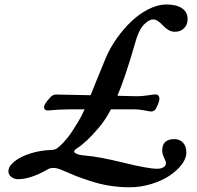

<svg xmlns="http://www.w3.org/2000/svg" viewBox="-20 -771 856 835"><path d="M171.4 -304.7Q171.4 -318.4 199.7 -348.6Q210 -359.9 223.6 -359.9Q232.4 -359.9 374 -356.9Q378.9 -368.7 404.3 -431.9Q429.7 -495.1 440.9 -521Q459 -563.5 488 -604.5Q517.1 -645.5 551.5 -678.2Q585.9 -710.9 626.2 -731.2Q666.5 -751.5 703.6 -751.5Q748.5 -751.5 772.2 -734.6Q795.9 -717.8 795.9 -688.5Q795.9 -663.6 780.5 -648.2Q765.1 -632.8 740.2 -632.8Q725.6 -632.8 711.7 -641.1Q697.8 -649.4 689 -659.7Q680.2 -669.9 668.5 -678.2Q656.7 -686.5 646 -686.5Q627.4 -686.5 605 -663.1Q582.5 -639.6 566.9 -581.5Q525.9 -438 490.7 -354.5Q506.8 -354 528.1 -353.5Q549.3 -353 560.3 -352.8Q571.3 -352.5 574.7 -352.5Q600.1 -352.5 623.3 -356.4Q646.5 -360.4 657.7 -360.4Q664.6 -360.4 668.9 -355Q673.3 -349.6 673.3 -342.3Q673.3 -327.1 658.2 -298.8Q651.4 -286.1 637.2 -286.1Q632.3 -286.1 608.6 -290.8Q585 -295.4 566.9 -295.4H462.4Q438.5 -249.5 410.2 -216.3Q355 -150.9 315.4 -126.5Q293.5 -113.3 309.1 -104Q320.8 -96.7 353.5 -94.2Q409.2 -89.8 517.1 -63.5Q625 -37.1 663.1 -37.1Q680.7 -37.1 691.2 -43.7Q701.7 -50.3 701.7 -62.5Q701.7 -68.8 693.6 -85Q685.5 -101.1 685.5 -117.2Q685.5 -166 738.3 -166Q762.2 -166 776.4 -150.1Q790.5 -134.3 790.5 -106.9Q790.5 -82 770.3 -55.4Q750 -28.8 717 -6.8Q684.1 15.1 637.7 29.3Q591.3 43.5 543 43.5Q499.5 43.5 456.5 36.6Q413.6 29.8 370.8 15.6Q328.1 1.5 309.8 -5.9Q291.5 -13.2 256.8 -28.3Q250.5 -30.8 247.6 -32.2Q210 -47.9 188 -34.7Q113.3 8.3 58.1 8.3Q42 8.3 29.3 -1.5Q16.6 -11.2 16.6 -26.4Q16.6 -47.9 42.7 -68.8Q68.8 -89.8 111.8 -103.5Q154.8 -117.2 201.2 -118.7Q217.8 -119.1 227.8 -125.7Q237.8 -132.3 255.4 -150.9Q262.7 -158.7 268.8 -166.3Q274.9 -173.8 278.6 -178.2Q282.2 -182.6 288.6 -192.1Q294.9 -201.7 296.9 -204.6Q298.8 -207.5 307.6 -221.7Q316.4 -235.8 319.3 -240.2Q331.1 -258.8 348.1 -295.4H276.9Q259.3 -295.4 238.3 -294.2Q217.3 -293 202.6 -291.7Q188 -290.5 186 -290.5Q180.7 -290.5 176 -294.4Q171.4 -298.3 171.4 -304.7Z"/></svg>

Font: Cooper* Medium
Style: Regular
Weight: 500
Designer: Owen Earl
Foundry: indestructible type*
Version: Version 0.001